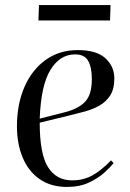

<svg xmlns="http://www.w3.org/2000/svg" viewBox="-20 -725 513 759"><path d="M287 -527Q362 -527 397 -494.5Q432 -462 432 -415Q432 -373 415.5 -347.5Q399 -322 372 -307Q345 -292 312.5 -283.5Q280 -275 248 -267L137 -240Q137 -116 170 -64Q203 -12 265 -12Q309 -12 344 -31Q379 -50 419 -91L429 -80Q418 -66 393.5 -43.5Q369 -21 332 -3.5Q295 14 245 14Q181 14 136.5 -17Q92 -48 69.5 -102.5Q47 -157 47 -225Q47 -314 77 -382Q107 -450 161 -488.5Q215 -527 287 -527ZM343 -412Q343 -459 328.5 -484.5Q314 -510 277 -510Q217 -510 179.5 -449Q142 -388 137 -256L239 -282Q292 -296 317.5 -324Q343 -352 343 -412ZM134 -705H417L415 -644H132Z"/></svg>

Font: Literata 72pt
Style: Italic
Weight: 400
Italic angle: -2°
Designer: Latin by Veronika Burian and Jose Scaglione. Greek by Irene Vlachou. Cyrillic by Vera Evstafieva
Foundry: TypeTogether
Version: Version 3.002